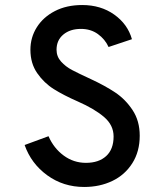

<svg xmlns="http://www.w3.org/2000/svg" viewBox="-20 -732 656 764"><path d="M78 -155 173 -190Q194 -142 233.5 -113Q273 -84 322 -84Q373 -84 402.5 -111Q432 -138 432 -189Q432 -234 394 -266.5Q356 -299 290 -328Q233 -353 194 -377.5Q155 -402 128 -441Q101 -480 101 -534Q101 -583 126.5 -623.5Q152 -664 198.5 -688Q245 -712 307 -712Q381 -712 434.5 -674Q488 -636 505 -576L412 -545Q398 -576 369.5 -596.5Q341 -617 302 -617Q259 -617 232 -594.5Q205 -572 205 -534Q205 -507 223 -487Q241 -467 266.5 -453.5Q292 -440 342 -417Q398 -391 438.5 -364Q479 -337 507.5 -294Q536 -251 536 -192Q536 -129 506.5 -82.5Q477 -36 427 -12Q377 12 315 12Q232 12 168 -34.5Q104 -81 78 -155Z"/></svg>

Font: Overpass Mono Light
Style: Bold
Weight: 600
Monospace: yes
Designer: Delve Withrington, Dave Bailey
Foundry: Delve Fonts
Version: Version 1.000;DELV;Overpass